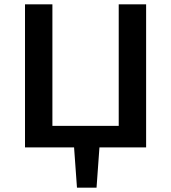

<svg xmlns="http://www.w3.org/2000/svg" viewBox="-20 -678 787 883"><path d="M334 185 319 -23H439L424 185ZM526 0V-658H652V0ZM134 0V-99H613V0ZM95 0V-658H221V0Z"/></svg>

Font: Ysabeau Office
Style: Bold
Weight: 700
Designer: Christian Thalmann (Catharsis Fonts)
Version: Version 2.001;gftools[0.9.30]; featfreeze: tnum,lnum,ss02